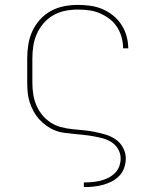

<svg xmlns="http://www.w3.org/2000/svg" viewBox="-20 -548 640 783"><path d="M322 215V196H323Q340 196 356.5 194.5Q373 193 389.5 189Q406 185 421 177.5Q436 170 448 158.5Q460 147 466 131Q472 115 472 98Q472 78 462 60.5Q452 43 435 32Q418 21 398.5 16Q379 11 359.5 7.5Q340 4 320.5 2Q301 0 281 -2Q261 -4 241.5 -6.5Q222 -9 203.5 -16.5Q185 -24 168.5 -36Q152 -48 139 -62.5Q126 -77 116.5 -95Q107 -113 101 -131.5Q95 -150 93 -170Q91 -190 91 -210V-310Q91 -338 95.5 -366.5Q100 -395 112 -421Q124 -447 143.5 -468.5Q163 -490 188 -503.5Q213 -517 241 -522.5Q269 -528 298 -528Q323 -528 348.5 -524.5Q374 -521 397.5 -511Q421 -501 441 -485Q461 -469 475 -447.5Q489 -426 496 -401Q503 -376 503 -351H482Q482 -374 476 -396Q470 -418 457.5 -437.5Q445 -457 426.5 -471Q408 -485 387 -494Q366 -503 343 -506Q320 -509 298 -509Q272 -509 246.5 -504Q221 -499 198.5 -486.5Q176 -474 158.5 -454Q141 -434 130.5 -410.5Q120 -387 116 -361.5Q112 -336 112 -310V-210Q112 -187 115.5 -164Q119 -141 128 -119.5Q137 -98 151.5 -80Q166 -62 185.5 -49Q205 -36 227.5 -30Q250 -24 273 -21.5Q296 -19 319 -17Q342 -15 364.5 -10.5Q387 -6 409.5 0.5Q432 7 451 20Q470 33 481.5 54Q493 75 493 98Q493 117 486.5 136Q480 155 466.5 169Q453 183 435.5 192Q418 201 399.5 206Q381 211 361.5 213Q342 215 323 215Z"/></svg>

Font: Iosevka SS04 Thin Extended
Style: Regular
Weight: 100
Width: 7
Monospace: yes
Designer: Belleve Invis
Foundry: Belleve Invis
Version: Version 19.0.0; ttfautohint (v1.8.4)